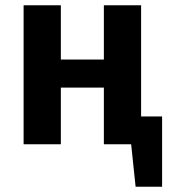

<svg xmlns="http://www.w3.org/2000/svg" viewBox="-20 -550 646 732"><path d="M598 -106V162H497L480 0H376V-216H212V0H70V-530H212V-323H376V-530H518V-106Z"/></svg>

Font: FiraSans
Style: Regular
Weight: 600
Designer: Carrois Corporate & Edenspiekermann AG
Foundry: Carrois Corporate GbR & Edenspiekermann AG
Version: Version 3.106;PS 003.106;hotconv 1.0.70;makeotf.lib2.5.58329